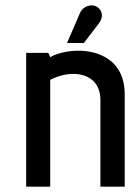

<svg xmlns="http://www.w3.org/2000/svg" viewBox="-20 -699 524 719"><path d="M447 0V-346C447 -422 412 -468 362 -491C298 -521 213 -510 168 -485L161 -501H78V0H168V-400C253 -444 356 -425 356 -325V0ZM294 -538 350 -611C371 -638 361 -666 338 -676C322 -683 291 -678 279 -649L231 -538Z"/></svg>

Font: Advent Pro
Style: SemiBold
Weight: 600
Designer: Andreas Kalpakidis
Foundry: Andreas Kalpakidis
Version: Version 2.002 2008